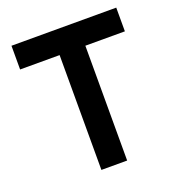

<svg xmlns="http://www.w3.org/2000/svg" viewBox="-126 -798 839 903"><g transform="rotate(-20 293.0 -346.5)"><path d="M228.5 0V-574.7H30.8V-693.4H555.2V-574.7H357.4V0Z"/></g></svg>

Font: CaskaydiaMono NF
Style: Bold
Weight: 700
Designer: Aaron Bell
Foundry: Saja Typeworks
Version: Version 2111.001; ttfautohint (v1.8.4);Nerd Fonts 3.1.1